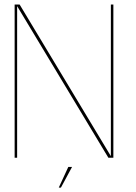

<svg xmlns="http://www.w3.org/2000/svg" viewBox="-20 -695 598 846"><path d="M44.5 0H55.5V-668L457.5 0H479.5V-675H468.5V-7L66.5 -675H44.5ZM239 131.5H248.5L297.5 40.5H281Z"/></svg>

Font: Anybody UltraCondensed Thin Thin
Style: Regular
Weight: 250
Version: Version 1.111